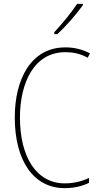

<svg xmlns="http://www.w3.org/2000/svg" viewBox="-20 -971 515 1001"><path d="M412 -944V-951H382C349 -901 308 -852 263 -803V-793H279C322 -832 378 -896 412 -944ZM321 -699C356 -699 397 -693 437 -670L449 -693C408 -714 367 -724 321 -724C139 -724 57 -554 57 -359C57 -133 155 10 318 10C368 10 413 -2 444 -18V-43C416 -30 373 -15 318 -15C169 -15 84 -154 84 -358C84 -537 156 -699 321 -699Z"/></svg>

Font: Noto Sans Armenian Condensed Thin
Style: Regular
Weight: 100
Width: 3
Designer: Monotype Design Team
Foundry: Monotype Imaging Inc.
Version: Version 2.008